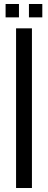

<svg xmlns="http://www.w3.org/2000/svg" viewBox="-20 -942 240 962"><path d="M60.5 0V-800H140V0ZM125 -855V-922H192V-855ZM8 -855V-922H75V-855Z"/></svg>

Font: Big Shoulders Text Thin
Style: Regular
Weight: 400
Version: Version 2.002